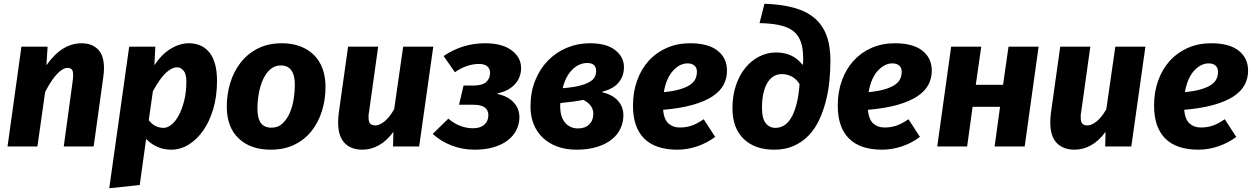

<svg xmlns="http://www.w3.org/2000/svg" viewBox="-20 -779 6666 1021"><path d="M319 0 366 -344Q369 -365 369 -379Q369 -403 361 -410.5Q353 -418 339 -418Q315 -418 285 -387.5Q255 -357 220 -290L179 0H20L94 -531H233L227 -432Q270 -493 316.5 -521Q363 -549 414 -549Q468 -549 500.5 -517Q533 -485 533 -416Q533 -405 532 -393Q531 -381 529 -367L478 0Z M891 17Q813 17 757 -40L723 205L561 222L667 -531H806L801 -432Q839 -490 887.5 -519.5Q936 -549 984 -549Q1017 -549 1044.5 -537.5Q1072 -526 1092 -502Q1112 -478 1123 -440Q1134 -402 1134 -349Q1134 -267 1114 -199.5Q1094 -132 1060 -84Q1026 -36 982.5 -9.5Q939 17 891 17ZM850 -99Q870 -99 891.5 -116Q913 -133 930.5 -165.5Q948 -198 959.5 -243.5Q971 -289 971 -346Q971 -386 956 -403.5Q941 -421 922 -421Q894 -421 862.5 -392Q831 -363 793 -294L771 -140Q788 -118 808 -108.5Q828 -99 850 -99Z M1479 -549Q1534 -549 1577 -532.5Q1620 -516 1650 -486Q1680 -456 1695.5 -413Q1711 -370 1711 -317Q1711 -249 1692 -188.5Q1673 -128 1636.5 -82Q1600 -36 1545.5 -9.5Q1491 17 1420 17Q1312 17 1249 -43Q1186 -103 1186 -212Q1186 -278 1204.5 -338.5Q1223 -399 1259.5 -446Q1296 -493 1351 -521Q1406 -549 1479 -549ZM1473 -431Q1441 -431 1417.5 -410.5Q1394 -390 1379 -357Q1364 -324 1356.5 -283.5Q1349 -243 1349 -203Q1349 -149 1367.5 -124.5Q1386 -100 1424 -100Q1459 -100 1483 -123Q1507 -146 1521.5 -180Q1536 -214 1542 -254Q1548 -294 1548 -327Q1548 -431 1473 -431Z M1991 -531 1942 -181Q1940 -173 1940 -166V-153Q1940 -129 1949.5 -120.5Q1959 -112 1976 -112Q1997 -112 2023.5 -132.5Q2050 -153 2076 -198L2124 -531H2284L2209 0H2070L2072 -78Q2037 -30 1995 -6.5Q1953 17 1907 17Q1847 17 1812.5 -18.5Q1778 -54 1778 -129Q1778 -141 1779 -154.5Q1780 -168 1782 -182L1831 -531Z M2445 -324H2496Q2544 -324 2565 -342.5Q2586 -361 2586 -392Q2586 -414 2571 -426.5Q2556 -439 2527 -439Q2497 -439 2464.5 -428.5Q2432 -418 2399 -395L2339 -481Q2439 -549 2560 -549Q2650 -549 2700.5 -511.5Q2751 -474 2751 -417Q2751 -367 2718 -331Q2685 -295 2627 -283L2626 -279Q2680 -268 2711 -235Q2742 -202 2742 -156Q2742 -120 2726.5 -88.5Q2711 -57 2681 -33.5Q2651 -10 2606.5 3.5Q2562 17 2504 17Q2439 17 2381 -5.5Q2323 -28 2281 -67L2364 -148Q2424 -97 2496 -97Q2534 -97 2555.5 -116Q2577 -135 2577 -167Q2577 -193 2558 -207.5Q2539 -222 2496 -222H2421Z M3183 -288Q3237 -276 3266 -243.5Q3295 -211 3295 -166Q3295 -129 3279.5 -95.5Q3264 -62 3232.5 -37Q3201 -12 3154 2.5Q3107 17 3045 17Q2989 17 2944 0.5Q2899 -16 2867 -46Q2835 -76 2818 -118.5Q2801 -161 2801 -212Q2801 -289 2826 -351Q2851 -413 2894 -457Q2937 -501 2994.5 -525Q3052 -549 3117 -549Q3205 -549 3251.5 -512.5Q3298 -476 3298 -422Q3298 -374 3269.5 -340Q3241 -306 3184 -292ZM3135 -174Q3135 -221 3082 -248Q3052 -242 3022.5 -238Q2993 -234 2960 -231Q2959 -227 2959 -223V-215Q2959 -156 2985.5 -126Q3012 -96 3054 -96Q3092 -96 3113.5 -117.5Q3135 -139 3135 -174ZM3103 -444Q3059 -444 3023.5 -409Q2988 -374 2972 -310Q3026 -314 3061 -323Q3096 -332 3115.5 -343.5Q3135 -355 3142.5 -369.5Q3150 -384 3150 -401Q3150 -444 3103 -444Z M3846 -403Q3846 -363 3828 -328.5Q3810 -294 3769.5 -267Q3729 -240 3664 -221.5Q3599 -203 3506 -195Q3511 -144 3534.5 -122.5Q3558 -101 3595 -101Q3627 -101 3655.5 -110Q3684 -119 3722 -145L3783 -51Q3741 -19 3688 -1Q3635 17 3582 17Q3465 17 3405.5 -42.5Q3346 -102 3346 -217Q3346 -290 3368 -351Q3390 -412 3430 -456Q3470 -500 3526 -524.5Q3582 -549 3650 -549Q3746 -549 3796 -509.5Q3846 -470 3846 -403ZM3636 -442Q3595 -442 3559 -403Q3523 -364 3510 -289Q3561 -294 3595 -304Q3629 -314 3649.5 -328Q3670 -342 3678 -359.5Q3686 -377 3686 -398Q3686 -419 3672.5 -430.5Q3659 -442 3636 -442Z M4045 -759Q4135 -756 4201 -738Q4267 -720 4310.5 -683.5Q4354 -647 4375 -591Q4396 -535 4396 -456Q4396 -404 4390.5 -348.5Q4385 -293 4371.5 -240.5Q4358 -188 4336 -141Q4314 -94 4280.5 -59Q4247 -24 4201.5 -3.5Q4156 17 4097 17Q3994 17 3934.5 -40.5Q3875 -98 3875 -204Q3875 -269 3893 -323.5Q3911 -378 3942.5 -417Q3974 -456 4016.5 -478Q4059 -500 4107 -500Q4197 -500 4247 -435L4250 -437Q4251 -445 4251 -452V-468Q4251 -493 4248 -516Q4243 -553 4228 -579.5Q4213 -606 4185.5 -622.5Q4158 -639 4117 -647Q4076 -655 4019 -656ZM4104 -99Q4127 -99 4148 -111Q4169 -123 4186 -150.5Q4203 -178 4215 -222.5Q4227 -267 4232 -332Q4214 -360 4189.5 -372.5Q4165 -385 4137 -385Q4116 -385 4097 -375Q4078 -365 4063.5 -343Q4049 -321 4040.5 -287Q4032 -253 4032 -204Q4032 -150 4051.5 -124.5Q4071 -99 4104 -99Z M4935 -403Q4935 -363 4917 -328.5Q4899 -294 4858.5 -267Q4818 -240 4753 -221.5Q4688 -203 4595 -195Q4600 -144 4623.5 -122.5Q4647 -101 4684 -101Q4716 -101 4744.5 -110Q4773 -119 4811 -145L4872 -51Q4830 -19 4777 -1Q4724 17 4671 17Q4554 17 4494.5 -42.5Q4435 -102 4435 -217Q4435 -290 4457 -351Q4479 -412 4519 -456Q4559 -500 4615 -524.5Q4671 -549 4739 -549Q4835 -549 4885 -509.5Q4935 -470 4935 -403ZM4725 -442Q4684 -442 4648 -403Q4612 -364 4599 -289Q4650 -294 4684 -304Q4718 -314 4738.5 -328Q4759 -342 4767 -359.5Q4775 -377 4775 -398Q4775 -419 4761.5 -430.5Q4748 -442 4725 -442Z M5269 0 5298 -211H5152L5123 0H4964L5038 -531H5198L5169 -328H5314L5343 -531H5503L5429 0Z M5778 -531 5729 -181Q5727 -173 5727 -166V-153Q5727 -129 5736.5 -120.5Q5746 -112 5763 -112Q5784 -112 5810.5 -132.5Q5837 -153 5863 -198L5911 -531H6071L5996 0H5857L5859 -78Q5824 -30 5782 -6.5Q5740 17 5694 17Q5634 17 5599.5 -18.5Q5565 -54 5565 -129Q5565 -141 5566 -154.5Q5567 -168 5569 -182L5618 -531Z M6617 -403Q6617 -363 6599 -328.5Q6581 -294 6540.5 -267Q6500 -240 6435 -221.5Q6370 -203 6277 -195Q6282 -144 6305.5 -122.5Q6329 -101 6366 -101Q6398 -101 6426.5 -110Q6455 -119 6493 -145L6554 -51Q6512 -19 6459 -1Q6406 17 6353 17Q6236 17 6176.5 -42.5Q6117 -102 6117 -217Q6117 -290 6139 -351Q6161 -412 6201 -456Q6241 -500 6297 -524.5Q6353 -549 6421 -549Q6517 -549 6567 -509.5Q6617 -470 6617 -403ZM6407 -442Q6366 -442 6330 -403Q6294 -364 6281 -289Q6332 -294 6366 -304Q6400 -314 6420.5 -328Q6441 -342 6449 -359.5Q6457 -377 6457 -398Q6457 -419 6443.5 -430.5Q6430 -442 6407 -442Z"/></svg>

Font: Szlgxwxxxixliatcpuztgldltzi
Style: Regular
Weight: 700
Italic angle: -8°
Designer: Carrois Corporate & Edenspiekermann
Foundry: Carrois Corporate GbR & Edenspiekermann AG
Version: Version 2.001